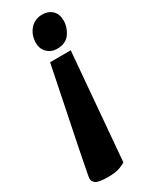

<svg xmlns="http://www.w3.org/2000/svg" viewBox="-221 -576 613 789"><g transform="rotate(-30 85.5 -181.0)"><path d="M39 176Q-4 176 -17.5 167Q-31 158 -31 144Q-31 143 -31 141Q-31 139 -30 134Q-29 129 -27 118Q-24 102 -18 71Q-12 40 -1 -14Q10 -68 27 -151Q44 -234 68 -352H166L123 155Q118 159 97.5 167.5Q77 176 39 176ZM121 -385Q94 -385 75.5 -403Q57 -421 57 -449Q57 -486 79 -512Q101 -538 138 -538Q166 -538 184 -521Q202 -504 202 -472Q202 -441 182.5 -413Q163 -385 121 -385Z"/></g></svg>

Font: Faustina ExtraBold
Style: Italic
Weight: 800
Italic angle: -8°
Designer: Alfonso Garcia
Foundry: http://www.omnibus-type.com
Version: Version 1.200